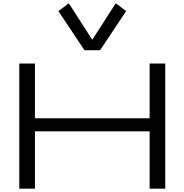

<svg xmlns="http://www.w3.org/2000/svg" viewBox="-20 -1131 1106 1151"><path d="M95.7 0V-750H189.5V-421.9H877V-750H970.7V0H877V-343.8H189.5V0ZM486.3 -830.1 330.1 -1064.5 392.6 -1111.3 533.2 -892.6 673.8 -1111.3 736.3 -1064.5 580.1 -830.1Z"/></svg>

Font: Michroma
Style: Regular
Weight: 400
Designer: Vernon Adams
Foundry: Vernon Adams
Version: Version 1.100; ttfautohint (v1.8.4.7-5d5b);gftools[0.9.29]